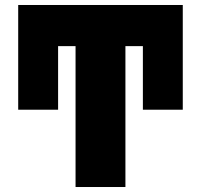

<svg xmlns="http://www.w3.org/2000/svg" viewBox="-20 -750 806 770"><path d="M283 -565H213V-310H53V-730H713V-310H553V-565H483V0H283Z"/></svg>

Font: M PLUS 1p Black
Style: Regular
Weight: 900
Version: Version 1.061